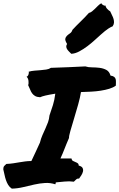

<svg xmlns="http://www.w3.org/2000/svg" viewBox="-55 -1129 721 1161"><path d="M16.6 11.7Q2.9 2.9 -5.4 -10.7Q-13.7 -24.4 -19 -40Q-24.4 -55.7 -27.8 -72.8Q-31.2 -89.8 -35.2 -105.5Q-35.2 -119.1 -29.3 -125.5Q-23.4 -131.8 -16.6 -137.7Q6.8 -138.7 25.4 -141.6Q43.9 -144.5 61.5 -147.5Q79.1 -150.4 96.7 -152.8Q114.3 -155.3 134.8 -155.3Q149.4 -185.5 162.1 -213.4Q174.8 -241.2 186.5 -266.6Q192.4 -291 201.7 -312Q210.9 -333 219.7 -352.1Q228.5 -371.1 235.4 -390.1Q242.2 -409.2 244.1 -430.7Q255.9 -464.8 265.1 -493.7Q274.4 -522.5 279.3 -562.5Q242.2 -556.6 219.7 -551.3Q197.3 -545.9 187.5 -541Q168 -542 156.7 -548.8Q145.5 -555.7 138.7 -565.4Q131.8 -575.2 127 -587.9Q122.1 -600.6 115.2 -614.3Q119.1 -623 117.2 -640.1Q115.2 -657.2 105.5 -665Q113.3 -667 117.2 -678.2Q121.1 -689.5 118.2 -695.3Q134.8 -700.2 153.3 -701.7Q171.9 -703.1 189.9 -704.6Q208 -706.1 224.6 -708.5Q241.2 -710.9 252.9 -718.8Q303.7 -720.7 358.9 -722.7Q414.1 -724.6 460.9 -727.5Q478.5 -721.7 501.5 -721.7Q524.4 -721.7 547.4 -718.8Q570.3 -715.8 588.4 -706.1Q606.4 -696.3 613.3 -671.9Q627.9 -669.9 635.3 -664.1Q642.6 -658.2 644.5 -649.9Q646.5 -641.6 646 -631.3Q645.5 -621.1 645.5 -611.3Q629.9 -599.6 606 -592.3Q582 -585 553.7 -580.6Q525.4 -576.2 494.6 -574.7Q463.9 -573.2 434.6 -572.3Q429.7 -540 417.5 -496.6Q405.3 -453.1 392.6 -411.6Q379.9 -370.1 370.6 -337.4Q361.3 -304.7 362.3 -294.9Q352.5 -272.5 346.2 -256.8Q339.8 -241.2 334.5 -227.5Q329.1 -213.9 323.7 -200.7Q318.4 -187.5 310.5 -170.9H377Q378.9 -160.2 385.7 -156.2Q392.6 -152.3 400.4 -149.4Q408.2 -146.5 414.6 -142.1Q420.9 -137.7 420.9 -127.9Q439.5 -123 444.3 -113.3Q449.2 -103.5 446.8 -92.3Q444.3 -81.1 437 -69.3Q429.7 -57.6 422.9 -48.8Q414.1 -50.8 406.2 -44.4Q398.4 -38.1 391.6 -30.3Q363.3 -34.2 335.9 -31.2Q308.6 -28.3 285.2 -26.4Q280.3 -25.4 281.2 -21Q282.2 -16.6 279.3 -14.6Q249 -24.4 217.3 -22.5Q185.5 -20.5 152.8 -13.2Q120.1 -5.9 85.9 2.4Q51.8 10.7 16.6 11.7ZM626 -969.7Q618.2 -967.8 600.1 -956.1Q582 -944.3 553.7 -918.9Q539.1 -906.2 518.6 -887.2Q498 -868.2 474.1 -850.1Q450.2 -832 424.8 -818.4Q399.4 -804.7 376 -803.7Q369.1 -810.5 362.3 -817.4Q355.5 -824.2 351.1 -831.1Q346.7 -837.9 345.7 -845.7Q344.7 -853.5 350.6 -863.3Q337.9 -883.8 339.8 -894.5Q341.8 -905.3 350.1 -913.1Q358.4 -920.9 368.7 -927.7Q378.9 -934.6 382.8 -948.2Q405.3 -972.7 432.1 -998.5Q459 -1024.4 482.4 -1050.8Q492.2 -1052.7 501.5 -1060.1Q510.7 -1067.4 519.5 -1076.2Q528.3 -1085 537.6 -1094.2Q546.9 -1103.5 557.6 -1109.4Q559.6 -1103.5 568.8 -1098.1Q578.1 -1092.8 583 -1095.7Q584 -1085 593.8 -1074.7Q603.5 -1064.5 611.3 -1060.5Q617.2 -1046.9 623 -1035.6Q628.9 -1024.4 631.8 -1013.7Q634.8 -1002.9 634.3 -992.2Q633.8 -981.4 626 -969.7Z"/></svg>

Font: Permanent Marker
Style: Regular
Weight: 400
Designer: Font Diner, Inc
Foundry: Font Diner, Inc
Version: Version 1.000